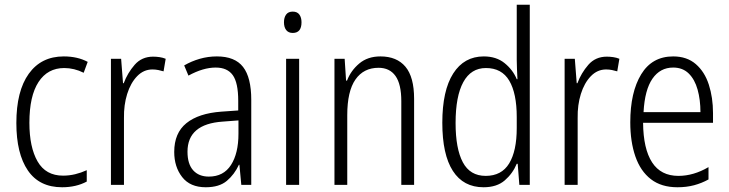

<svg xmlns="http://www.w3.org/2000/svg" viewBox="-20 -780 3075 810"><path d="M242 10Q146 10 97.5 -61Q49 -132 49 -261Q49 -396 101.5 -469Q154 -542 249 -542Q307 -542 350 -519L333 -473Q293 -493 251 -493Q181 -493 142.5 -434Q104 -375 104 -262Q104 -159 138.5 -99Q173 -39 246 -39Q272 -39 297 -45Q322 -51 346 -62V-14Q301 10 242 10Z M626 -541Q639 -541 653 -539Q667 -537 679 -532L670 -479Q660 -482 648 -484.5Q636 -487 623 -487Q586 -487 558.5 -458.5Q531 -430 516.5 -383.5Q502 -337 503 -282V0H448V-532H491L499 -429H502Q518 -472 548 -506.5Q578 -541 626 -541Z M895 -542Q971 -542 1005.5 -497.5Q1040 -453 1040 -359V0H998L990 -85H988Q969 -44 937 -17Q905 10 848 10Q782 10 748.5 -33Q715 -76 715 -139Q715 -219 766.5 -260.5Q818 -302 914 -309L985 -314V-355Q985 -431 962 -463Q939 -495 890 -495Q837 -495 775 -461L757 -504Q788 -522 823 -532Q858 -542 895 -542ZM920 -267Q771 -257 771 -140Q771 -88 795 -61.5Q819 -35 861 -35Q923 -35 954.5 -84Q986 -133 986 -216V-272Z M1215 -731Q1234 -731 1243 -718.5Q1252 -706 1252 -686Q1252 -641 1215 -641Q1197 -641 1187.5 -653Q1178 -665 1178 -686Q1178 -706 1187 -718.5Q1196 -731 1215 -731ZM1242 -532V0H1187V-532Z M1585 -542Q1654 -542 1690.5 -498.5Q1727 -455 1727 -363V0H1673V-353Q1673 -425 1648.5 -459.5Q1624 -494 1577 -494Q1514 -494 1479.5 -444.5Q1445 -395 1445 -294V0H1391V-532H1434L1440 -440H1444Q1460 -482 1495.5 -512Q1531 -542 1585 -542Z M2020 10Q1935 10 1890.5 -59Q1846 -128 1846 -262Q1846 -398 1892 -470Q1938 -542 2021 -542Q2074 -542 2109 -513.5Q2144 -485 2160 -446H2163Q2162 -468 2161 -488.5Q2160 -509 2160 -527V-760H2215V0H2171L2164 -89H2160Q2143 -48 2109.5 -19Q2076 10 2020 10ZM2029 -38Q2096 -38 2128 -90.5Q2160 -143 2160 -240V-286Q2160 -386 2128.5 -439.5Q2097 -493 2030 -493Q1967 -493 1934.5 -433.5Q1902 -374 1902 -261Q1902 -153 1932.5 -95.5Q1963 -38 2029 -38Z M2540 -541Q2553 -541 2567 -539Q2581 -537 2593 -532L2584 -479Q2574 -482 2562 -484.5Q2550 -487 2537 -487Q2500 -487 2472.5 -458.5Q2445 -430 2430.5 -383.5Q2416 -337 2417 -282V0H2362V-532H2405L2413 -429H2416Q2432 -472 2462 -506.5Q2492 -541 2540 -541Z M2820 -542Q2878 -542 2915.5 -509.5Q2953 -477 2970.5 -422.5Q2988 -368 2988 -303V-262H2693Q2694 -152 2731 -95Q2768 -38 2842 -38Q2906 -38 2969 -75V-23Q2940 -7 2908 1.5Q2876 10 2838 10Q2770 10 2726 -24Q2682 -58 2660.5 -120Q2639 -182 2639 -264Q2639 -391 2685 -466.5Q2731 -542 2820 -542ZM2820 -495Q2765 -495 2732.5 -448Q2700 -401 2695 -307H2935Q2935 -359 2923 -402Q2911 -445 2885.5 -470Q2860 -495 2820 -495Z"/></svg>

Font: Noto Sans Gurmukhi Condensed Light
Style: Regular
Weight: 300
Width: 3
Designer: Jelle Bosma - Monotype Design Team
Foundry: Monotype Imaging Inc.
Version: Version 2.004; ttfautohint (v1.8.4.7-5d5b)